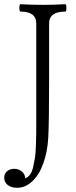

<svg xmlns="http://www.w3.org/2000/svg" viewBox="-53 -686 361 911"><path d="M28 205Q1 205 -16 192Q-33 179 -33 157Q-33 138 -19.5 126.5Q-6 115 14 115Q36 115 51 128Q66 141 67 160Q80 155 89.5 142.5Q99 130 104.5 105.5Q110 81 113 62Q116 43 117.5 2.5Q119 -38 119 -58Q119 -78 119 -127V-575Q119 -631 44 -631Q39 -631 39 -648.5Q39 -666 44 -666Q98 -663 151 -663Q203 -663 257 -666Q262 -666 262 -648.5Q262 -631 257 -631Q180 -631 180 -575V-310Q180 -104 176 -33.5Q172 37 152 90Q134 142 101 173.5Q68 205 28 205Z"/></svg>

Font: Junicode Cond Light
Style: Regular
Weight: 300
Width: 3
Designer: Peter S. Baker
Version: Version 2.201